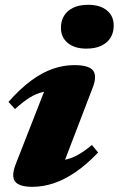

<svg xmlns="http://www.w3.org/2000/svg" viewBox="-20 -744 482 780"><path d="M45 -80 177.5 -418.5 215.5 -375.5Q181 -376.5 153.5 -370Q126 -363.5 99.5 -346.8Q73 -330 41 -301L14.5 -330Q62.5 -384.5 107.8 -417.5Q153 -450.5 196.2 -465Q239.5 -479.5 281 -479.5Q342.5 -479.5 358.8 -456.5Q375 -433.5 355.5 -385L223 -39.5L181.5 -91Q217 -89.5 244.8 -95.2Q272.5 -101 298.2 -115.8Q324 -130.5 353.5 -155L378.5 -124.5Q332 -75.5 287 -44.8Q242 -14 198.2 0.5Q154.5 15 111.5 15Q58 15 41.2 -6.8Q24.5 -28.5 45 -80ZM227.5 -631Q227.5 -658.5 240 -679.5Q252.5 -700.5 277.2 -712.5Q302 -724.5 338.5 -724.5Q386.5 -724.5 414.2 -701.8Q442 -679 442 -640Q442 -612.5 429.5 -591.5Q417 -570.5 392.2 -558.5Q367.5 -546.5 330.5 -546.5Q283 -546.5 255.2 -569.5Q227.5 -592.5 227.5 -631Z"/></svg>

Font: Newsreader ExtraBold
Style: Italic
Weight: 800
Italic angle: -17°
Designer: Hugues Gentile
Foundry: Production Type
Version: Version 1.003